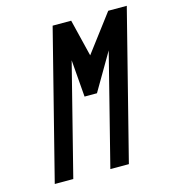

<svg xmlns="http://www.w3.org/2000/svg" viewBox="-102 -751 747 834"><g transform="rotate(-15 272.0 -333.5)"><path d="M265 -333.3 251.7 -500 125 0H41.7L210.8 -666.7H294.2L335 -500L460.8 -666.7H544.2L375 0H291.7L418.3 -500L320.8 -333.3Z"/></g></svg>

Font: Yulong
Style: Italic
Weight: 400
Italic angle: -14.25°
Designer: GGBotNet
Foundry: f0n7.com
Version: 1.00